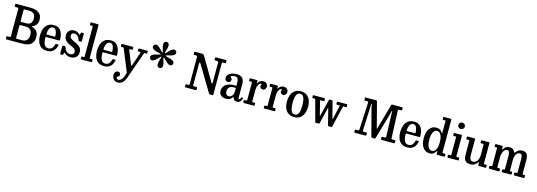

<svg xmlns="http://www.w3.org/2000/svg" viewBox="26 -2219 10912 3905"><g transform="rotate(15 5482.0 -267.0)"><path d="M376 0H47.5Q35 0 30.8 -3Q26.5 -6 26.5 -18.5V-49.5Q26.5 -60.5 30.5 -63.2Q34.5 -66 45 -66H91Q102 -66 106.8 -69.2Q111.5 -72.5 111.5 -83.5V-664Q111.5 -677.5 107.2 -680.8Q103 -684 89 -684H47Q34 -684 30.2 -686.8Q26.5 -689.5 26.5 -702V-732.5Q26.5 -743.5 30.2 -746.8Q34 -750 44 -750H349Q458.5 -750 523.2 -704.2Q588 -658.5 588 -561.5Q588 -489.5 557.5 -451.5Q527 -413.5 479 -397.5Q467.5 -393.5 468 -389.2Q468.5 -385 478.5 -382.5Q539.5 -366.5 577 -324.8Q614.5 -283 614.5 -202.5Q614.5 -127.5 584 -83.2Q553.5 -39 499.5 -19.5Q445.5 0 376 0ZM240 -420.5H345Q403.5 -420.5 436 -451.8Q468.5 -483 468.5 -553Q468.5 -623 434 -653.5Q399.5 -684 341 -684H240.5Q228.5 -684 225.5 -679.2Q222.5 -674.5 222.5 -662V-442Q222.5 -426.5 225.8 -423.5Q229 -420.5 240 -420.5ZM356 -66Q416 -66 451.8 -103.8Q487.5 -141.5 487.5 -211.5Q487.5 -281.5 452.8 -318Q418 -354.5 356 -354.5H246.5Q231 -354.5 226.8 -349.2Q222.5 -344 222.5 -328V-86.5Q222.5 -73.5 227.2 -69.8Q232 -66 245.5 -66Z M678 -250Q678 -330 700.8 -393.8Q723.5 -457.5 772.5 -494.5Q821.5 -531.5 900.5 -531.5Q959.5 -531.5 997.8 -508.2Q1036 -485 1057.2 -446.8Q1078.5 -408.5 1087.2 -362.5Q1096 -316.5 1096 -271Q1096 -261 1092.2 -258.5Q1088.5 -256 1078 -256H811Q795.5 -256 795.5 -241.5Q795.5 -189 805.2 -144.2Q815 -99.5 839 -72.2Q863 -45 907 -45Q959.5 -45 987.8 -79Q1016 -113 1027.5 -161Q1028.5 -166.5 1031.2 -169.8Q1034 -173 1041.5 -173H1082.5Q1090.5 -173 1092.2 -170.5Q1094 -168 1093.5 -162Q1084 -113 1061.2 -73.8Q1038.5 -34.5 997.8 -11.5Q957 11.5 894 11.5Q815.5 11.5 768.2 -24.8Q721 -61 699.5 -120.5Q678 -180 678 -250ZM811.5 -307.5H969.5Q979.5 -307.5 981.8 -309Q984 -310.5 984 -316.5Q984 -340.5 980 -368.8Q976 -397 966.5 -422.2Q957 -447.5 940.5 -463.5Q924 -479.5 898.5 -479.5Q861.5 -479.5 839.5 -455.5Q817.5 -431.5 807.8 -395Q798 -358.5 797.5 -321Q797.5 -313 799.8 -310.2Q802 -307.5 811.5 -307.5Z M1464 -362Q1446 -417 1415.2 -445.2Q1384.5 -473.5 1345.5 -473.5Q1317 -473.5 1299.8 -458.5Q1282.5 -443.5 1282.5 -414.5Q1282.5 -385 1301.8 -365Q1321 -345 1351.2 -330Q1381.5 -315 1415.5 -299.8Q1449.5 -284.5 1479.8 -264Q1510 -243.5 1529.2 -213.2Q1548.5 -183 1548.5 -137.5Q1548.5 -61 1504 -23.8Q1459.5 13.5 1393 13.5Q1350 13.5 1318.5 -1.5Q1287 -16.5 1265.5 -38.5Q1251.5 -52.5 1245.5 -35.5L1233.5 -2Q1228.5 10 1214.5 10H1184.5Q1172 10 1172 -4V-161.5Q1172 -170.5 1174.5 -173.8Q1177 -177 1185.5 -177H1222.5Q1231 -177 1234 -173.5Q1237 -170 1239 -163.5Q1277 -45.5 1369 -45.5Q1405.5 -45.5 1425.8 -63.2Q1446 -81 1446 -113Q1446 -143.5 1427.2 -163.2Q1408.5 -183 1379 -197.5Q1349.5 -212 1316.2 -226.5Q1283 -241 1253.5 -261.5Q1224 -282 1205.2 -313.2Q1186.5 -344.5 1186.5 -392.5Q1186.5 -458.5 1227 -496Q1267.5 -533.5 1327 -533.5Q1367.5 -533.5 1396 -518Q1424.5 -502.5 1441.5 -482.5Q1448 -474 1450.5 -472.8Q1453 -471.5 1457.5 -484.5L1469.5 -519Q1472 -525.5 1475.2 -527.8Q1478.5 -530 1488.5 -530H1517.5Q1530.5 -530 1530.5 -516V-360Q1530.5 -352 1527.8 -349.5Q1525 -347 1516.5 -347H1481.5Q1470.5 -347 1468.5 -350.8Q1466.5 -354.5 1464 -362Z M1651.5 -718H1618Q1602.5 -718 1602.5 -740.5V-762.5Q1602.5 -775 1608 -777.5Q1613.5 -780 1625 -780H1750.5Q1765 -780 1769.8 -777.2Q1774.5 -774.5 1774.5 -760V-84.5Q1774.5 -71 1775.5 -66.5Q1776.5 -62 1788.5 -62H1825.5Q1839.5 -62 1839.5 -48.5V-21Q1839.5 -6 1834.2 -3Q1829 0 1815 0H1622Q1611 0 1606.8 -3Q1602.5 -6 1602.5 -18V-44.5Q1602.5 -54 1604.5 -58Q1606.5 -62 1616 -62H1655Q1664 -62 1665.8 -64.8Q1667.5 -67.5 1667.5 -81V-699.5Q1667.5 -711.5 1664 -714.8Q1660.5 -718 1651.5 -718Z M1878.5 -250Q1878.5 -330 1901.2 -393.8Q1924 -457.5 1973 -494.5Q2022 -531.5 2101 -531.5Q2160 -531.5 2198.2 -508.2Q2236.5 -485 2257.8 -446.8Q2279 -408.5 2287.8 -362.5Q2296.5 -316.5 2296.5 -271Q2296.5 -261 2292.8 -258.5Q2289 -256 2278.5 -256H2011.5Q1996 -256 1996 -241.5Q1996 -189 2005.8 -144.2Q2015.5 -99.5 2039.5 -72.2Q2063.5 -45 2107.5 -45Q2160 -45 2188.2 -79Q2216.5 -113 2228 -161Q2229 -166.5 2231.8 -169.8Q2234.5 -173 2242 -173H2283Q2291 -173 2292.8 -170.5Q2294.5 -168 2294 -162Q2284.5 -113 2261.8 -73.8Q2239 -34.5 2198.2 -11.5Q2157.5 11.5 2094.5 11.5Q2016 11.5 1968.8 -24.8Q1921.5 -61 1900 -120.5Q1878.5 -180 1878.5 -250ZM2012 -307.5H2170Q2180 -307.5 2182.2 -309Q2184.5 -310.5 2184.5 -316.5Q2184.5 -340.5 2180.5 -368.8Q2176.5 -397 2167 -422.2Q2157.5 -447.5 2141 -463.5Q2124.5 -479.5 2099 -479.5Q2062 -479.5 2040 -455.5Q2018 -431.5 2008.2 -395Q1998.5 -358.5 1998 -321Q1998 -313 2000.2 -310.2Q2002.5 -307.5 2012 -307.5Z M2330.5 131Q2330.5 90 2352 67.2Q2373.5 44.5 2401.5 44.5Q2426.5 44.5 2441.8 58.8Q2457 73 2457 99.5Q2457 118 2449.2 127.2Q2441.5 136.5 2431.2 141Q2421 145.5 2413.2 150Q2405.5 154.5 2405.5 163Q2405.5 179 2418 191.2Q2430.5 203.5 2452.5 203.5Q2481 203.5 2511 176.5Q2541 149.5 2565.5 75.5L2574.5 47Q2580.5 31.5 2579.8 22.2Q2579 13 2572 -2L2392.5 -440.5Q2387.5 -451 2384.2 -454.5Q2381 -458 2366 -458H2343.5Q2332.5 -458 2329 -461.2Q2325.5 -464.5 2325.5 -475V-509.5Q2325.5 -520 2339.5 -520H2557Q2569 -520 2572.5 -516Q2576 -512 2576 -499.5V-481Q2576 -466 2572.5 -462Q2569 -458 2554.5 -458H2524.5Q2509.5 -458 2506 -455.5Q2502.5 -453 2507.5 -443L2615.5 -172Q2622.5 -155.5 2626.5 -146.5Q2630.5 -137.5 2633.5 -137.5Q2637.5 -137.5 2641 -146.8Q2644.5 -156 2651.5 -173.5L2742 -441Q2746 -451.5 2743.5 -454.8Q2741 -458 2725 -458H2699.5Q2689 -458 2686 -462Q2683 -466 2683 -476V-499.5Q2683 -512.5 2687.2 -516.2Q2691.5 -520 2703.5 -520H2863Q2872 -520 2875.8 -517.8Q2879.5 -515.5 2879.5 -507.5V-478.5Q2879.5 -467.5 2877 -462.8Q2874.5 -458 2863 -458H2839Q2822 -458 2819 -452.8Q2816 -447.5 2811 -435.5L2618 110.5Q2587.5 195 2545.8 227.8Q2504 260.5 2452.5 260.5Q2393 260.5 2361.8 222.5Q2330.5 184.5 2330.5 131Z M2962 -382.5Q2949.5 -404 2955.8 -426.2Q2962 -448.5 2989 -464Q3025.5 -485 3066.2 -493Q3107 -501 3145 -515Q3155 -518.5 3155.5 -520Q3156 -521.5 3145.5 -525.5Q3108 -539.5 3067 -547.5Q3026 -555.5 2989.5 -576.5Q2962.5 -592 2956.5 -614Q2950.5 -636 2962.5 -657.5Q2975 -679 2997.2 -684.8Q3019.5 -690.5 3046.5 -675Q3084 -653.5 3110.5 -622.8Q3137 -592 3167.5 -566.5Q3175 -560.5 3177.8 -559Q3180.5 -557.5 3178 -571Q3171.5 -610.5 3158 -648Q3144.5 -685.5 3144.5 -730.5Q3144.5 -761 3160.5 -777.5Q3176.5 -794 3201.5 -794Q3226.5 -794 3242.5 -777.5Q3258.5 -761 3258.5 -730.5Q3258.5 -686 3245 -648.2Q3231.5 -610.5 3224.5 -570.5Q3222 -554.5 3226 -557.8Q3230 -561 3237.5 -567.5Q3268 -593 3293.5 -622.5Q3319 -652 3355.5 -673Q3382 -688.5 3404.2 -683Q3426.5 -677.5 3439 -656Q3451.5 -634.5 3445.2 -612.2Q3439 -590 3412.5 -574.5Q3377 -554 3337.5 -546.2Q3298 -538.5 3260.5 -525Q3249 -521 3246.8 -519.2Q3244.5 -517.5 3257.5 -512.5Q3295.5 -498.5 3335.5 -490.5Q3375.5 -482.5 3411.5 -462Q3438.5 -446.5 3444.5 -424.5Q3450.5 -402.5 3438.5 -381Q3426 -359.5 3403.8 -353.8Q3381.5 -348 3354.5 -363.5Q3317 -385 3290.2 -416Q3263.5 -447 3233 -472.5Q3225 -479 3223 -479.5Q3221 -480 3223 -466Q3230 -426.5 3243.2 -389.5Q3256.5 -352.5 3256.5 -308Q3256.5 -277.5 3240.5 -261Q3224.5 -244.5 3199.5 -244.5Q3174.5 -244.5 3158.5 -261Q3142.5 -277.5 3142.5 -308Q3142.5 -353 3156 -390.8Q3169.5 -428.5 3176.5 -468.5Q3179 -482.5 3176.2 -481.2Q3173.5 -480 3166.5 -474Q3135.5 -448 3109.2 -417.5Q3083 -387 3046 -365.5Q3019 -350 2996.8 -355.5Q2974.5 -361 2962 -382.5Z M3849 -684H3814Q3803 -684 3799.8 -687.5Q3796.5 -691 3796.5 -701.5V-726Q3796.5 -740.5 3799.2 -745.2Q3802 -750 3816.5 -750H3951Q3980 -750 3987.2 -744.2Q3994.5 -738.5 4006 -723.5L4299 -225.5Q4307 -211.5 4313.8 -213Q4320.5 -214.5 4320.5 -245V-661Q4320.5 -676.5 4315.8 -680.2Q4311 -684 4296 -684H4269Q4257 -684 4246.2 -685.8Q4235.5 -687.5 4235.5 -701V-722Q4235.5 -737.5 4240.2 -743.8Q4245 -750 4260.5 -750H4451.5Q4461 -750 4468.2 -748Q4475.5 -746 4475.5 -735V-707Q4475.5 -693 4473 -688.5Q4470.5 -684 4460 -684H4419Q4403.5 -684 4399.5 -679.2Q4395.5 -674.5 4395.5 -658.5V-11.5Q4395.5 -2 4393.2 4.2Q4391 10.5 4380 10.5H4336.5Q4323.5 10.5 4317.5 7Q4311.5 3.5 4305.5 -3.5L3977 -551Q3968 -566.5 3959.5 -562.5Q3951 -558.5 3951 -522V-88.5Q3951 -74 3954.8 -70Q3958.5 -66 3973.5 -66H4024Q4035.5 -66 4038.2 -61.5Q4041 -57 4041 -46V-20.5Q4041 -6.5 4036 -3.2Q4031 0 4018 0H3819Q3805 0 3800.8 -3.2Q3796.5 -6.5 3796.5 -20.5V-46.5Q3796.5 -60.5 3802.2 -63.2Q3808 -66 3820.5 -66H3849Q3867 -66 3871.8 -70.5Q3876.5 -75 3876.5 -92V-659Q3876.5 -676.5 3871.5 -680.2Q3866.5 -684 3849 -684Z M4516.5 -123.5Q4516.5 -172 4543 -211.5Q4569.5 -251 4622.2 -274.8Q4675 -298.5 4754.5 -298.5H4790Q4798.5 -298.5 4800.8 -300.5Q4803 -302.5 4803 -311.5V-364.5Q4803 -413 4787.2 -446Q4771.5 -479 4720.5 -479Q4690.5 -479 4666 -469Q4641.5 -459 4641.5 -445.5Q4641.5 -437 4650 -432.2Q4658.5 -427.5 4666.8 -419.2Q4675 -411 4675 -391Q4675 -364 4658 -347Q4641 -330 4613.5 -330Q4587 -330 4567.2 -347.2Q4547.5 -364.5 4547.5 -399Q4547.5 -437.5 4573.2 -467Q4599 -496.5 4643 -513.5Q4687 -530.5 4742.5 -530.5Q4809.5 -530.5 4845.5 -508.2Q4881.5 -486 4895.5 -449Q4909.5 -412 4909.5 -368.5V-78.5Q4909.5 -48 4928 -48Q4937.5 -48 4945.8 -61.5Q4954 -75 4961 -96.5Q4963.5 -105.5 4973 -102.5L4993.5 -94Q5000.5 -91.5 4998 -82Q4989 -46 4965 -18Q4941 10 4898.5 10H4898Q4863.5 10 4845.5 -1.2Q4827.5 -12.5 4820 -28.2Q4812.5 -44 4808.5 -57Q4803.5 -74.5 4794 -57Q4787 -45.5 4773 -29.8Q4759 -14 4733 -2Q4707 10 4663 10Q4595 10 4555.8 -25Q4516.5 -60 4516.5 -123.5ZM4634.5 -140Q4634.5 -93 4655.8 -73.2Q4677 -53.5 4706.5 -53.5Q4746.5 -53.5 4775 -89.2Q4803.5 -125 4803.5 -189.5V-245Q4803.5 -255 4793.5 -255H4758.5Q4697 -255 4665.8 -224.5Q4634.5 -194 4634.5 -140Z M5090 -438.5Q5090 -450.5 5087 -454.2Q5084 -458 5072 -458H5040.5Q5029.5 -458 5027.2 -461.8Q5025 -465.5 5025 -476.5V-502Q5025 -513 5028 -516.5Q5031 -520 5041.5 -520H5172Q5181 -520 5185.5 -517.5Q5190 -515 5190 -505.5V-471.5Q5190 -458.5 5192.5 -457.2Q5195 -456 5202 -467.5Q5219 -496 5245 -513.8Q5271 -531.5 5310 -531.5Q5348 -531.5 5377 -507.5Q5406 -483.5 5406 -441.5Q5406 -411 5387.5 -388.5Q5369 -366 5337.5 -366Q5309 -366 5292.5 -381.5Q5276 -397 5276 -421Q5276 -438 5282.8 -444.2Q5289.5 -450.5 5289.5 -457.5Q5289.5 -468 5272 -468Q5242.5 -468 5219.8 -424Q5197 -380 5197 -304V-82Q5197 -70.5 5199.2 -66.2Q5201.5 -62 5213.5 -62H5251Q5260 -62 5262 -58.2Q5264 -54.5 5264 -45V-16Q5264 -7 5261.8 -3.5Q5259.5 0 5250.5 0H5040Q5032.5 0 5028.8 -1.8Q5025 -3.5 5025 -11V-48Q5025 -62 5039.5 -62H5069.5Q5081 -62 5085.5 -65.2Q5090 -68.5 5090 -79.5Z M5520.5 -438.5Q5520.5 -450.5 5517.5 -454.2Q5514.5 -458 5502.5 -458H5471Q5460 -458 5457.8 -461.8Q5455.5 -465.5 5455.5 -476.5V-502Q5455.5 -513 5458.5 -516.5Q5461.5 -520 5472 -520H5602.5Q5611.5 -520 5616 -517.5Q5620.5 -515 5620.5 -505.5V-471.5Q5620.5 -458.5 5623 -457.2Q5625.5 -456 5632.5 -467.5Q5649.5 -496 5675.5 -513.8Q5701.5 -531.5 5740.5 -531.5Q5778.5 -531.5 5807.5 -507.5Q5836.5 -483.5 5836.5 -441.5Q5836.5 -411 5818 -388.5Q5799.5 -366 5768 -366Q5739.5 -366 5723 -381.5Q5706.5 -397 5706.5 -421Q5706.5 -438 5713.2 -444.2Q5720 -450.5 5720 -457.5Q5720 -468 5702.5 -468Q5673 -468 5650.2 -424Q5627.5 -380 5627.5 -304V-82Q5627.5 -70.5 5629.8 -66.2Q5632 -62 5644 -62H5681.5Q5690.5 -62 5692.5 -58.2Q5694.5 -54.5 5694.5 -45V-16Q5694.5 -7 5692.2 -3.5Q5690 0 5681 0H5470.5Q5463 0 5459.2 -1.8Q5455.5 -3.5 5455.5 -11V-48Q5455.5 -62 5470 -62H5500Q5511.5 -62 5516 -65.2Q5520.5 -68.5 5520.5 -79.5Z M5877 -249.5Q5877 -329.5 5900.5 -393.2Q5924 -457 5973 -494.2Q6022 -531.5 6099.5 -531.5Q6176.5 -531.5 6225.8 -495.2Q6275 -459 6298.5 -399.5Q6322 -340 6322 -270Q6322 -190 6298.5 -126.2Q6275 -62.5 6225.8 -25.5Q6176.5 11.5 6099.5 11.5Q6022 11.5 5973 -24.5Q5924 -60.5 5900.5 -120Q5877 -179.5 5877 -249.5ZM5996.5 -270Q5996.5 -207.5 6004.8 -155.5Q6013 -103.5 6035 -72.5Q6057 -41.5 6099.5 -41.5Q6141.5 -41.5 6163.8 -71.8Q6186 -102 6194 -149.8Q6202 -197.5 6202 -250Q6202 -312.5 6194 -364.5Q6186 -416.5 6163.8 -447.5Q6141.5 -478.5 6099.5 -478.5Q6057 -478.5 6035 -448.2Q6013 -418 6004.8 -370.2Q5996.5 -322.5 5996.5 -270Z M6611 -168.5 6694 -508Q6695.5 -516 6700.2 -518Q6705 -520 6715 -520H6747.5Q6759 -520 6763.8 -518Q6768.5 -516 6771.5 -508L6859 -167Q6862 -159 6863 -155Q6864 -151 6866.5 -151Q6869.5 -151 6870.2 -155.8Q6871 -160.5 6873 -167L6936.5 -443Q6940 -458 6925.5 -458H6878.5Q6869.5 -458 6866 -460.2Q6862.5 -462.5 6862.5 -471.5V-506Q6862.5 -520 6874.5 -520H7068.5Q7077 -520 7079 -516.5Q7081 -513 7081 -504V-472Q7081 -463.5 7078 -460.8Q7075 -458 7066 -458H7020.5Q7011.5 -458 7009 -456Q7006.5 -454 7003.5 -444L6899.5 -5Q6897 4 6893.2 7.2Q6889.5 10.5 6877 10.5H6833Q6821.5 10.5 6817.2 8Q6813 5.5 6810.5 -3L6729.5 -327Q6724.5 -343.5 6721.5 -343.5Q6717.5 -343.5 6713.5 -328L6635 -5Q6632.5 4.5 6628.5 7.5Q6624.5 10.5 6612 10.5H6568.5Q6556 10.5 6550.5 8.8Q6545 7 6542 -3L6423.5 -447Q6420 -458 6406.5 -458H6365.5Q6359 -458 6357.5 -461.5Q6356 -465 6356 -471.5V-506.5Q6356 -513.5 6357.8 -516.8Q6359.5 -520 6366.5 -520H6596.5Q6606 -520 6608.8 -516.8Q6611.5 -513.5 6611.5 -503.5V-477.5Q6611.5 -466.5 6609.5 -462.2Q6607.5 -458 6596.5 -458H6539.5Q6522.5 -458 6524.5 -447.5L6594 -168.5Q6596 -162 6597 -157Q6598 -152 6602 -152Q6606.5 -152 6607.8 -156.5Q6609 -161 6611 -168.5Z M7459 -684H7410Q7398.5 -684 7395.2 -686.5Q7392 -689 7392 -700V-733Q7392 -745.5 7397.2 -747.8Q7402.5 -750 7414 -750H7621.5Q7640 -750 7642.2 -743.8Q7644.5 -737.5 7648.5 -724.5L7776 -234.5Q7780.5 -218.5 7782.2 -207.2Q7784 -196 7788.5 -196Q7792.5 -196 7794.8 -203.5Q7797 -211 7801 -225.5L7944 -732.5Q7947.5 -743 7950 -746.5Q7952.5 -750 7967 -750H8165Q8177 -750 8181.2 -747.2Q8185.5 -744.5 8185.5 -731.5V-709Q8185.5 -692.5 8182 -688.2Q8178.5 -684 8162.5 -684H8124.5Q8110 -684 8106.8 -677.2Q8103.5 -670.5 8104 -657.5L8126.5 -87Q8127 -74.5 8130.2 -70.2Q8133.5 -66 8147 -66H8196Q8210 -66 8212.5 -63.5Q8215 -61 8215 -47V-22Q8215 -8.5 8212 -4.2Q8209 0 8196 0H7947.5Q7935 0 7929.2 -3.5Q7923.5 -7 7923.5 -20V-42.5Q7923.5 -57 7926.5 -61.5Q7929.5 -66 7944.5 -66H7994Q8007.5 -66 8011 -70.8Q8014.5 -75.5 8014.5 -88L7998.5 -534.5Q7998 -550.5 7998.5 -571.8Q7999 -593 7998.8 -609.2Q7998.5 -625.5 7995 -625.5Q7989.5 -625.5 7984.8 -612.2Q7980 -599 7976 -580.5Q7972 -562 7968.5 -546L7813 -8.5Q7809.5 1.5 7805 6Q7800.5 10.5 7786.5 10.5H7753Q7734.5 10.5 7729.2 3.8Q7724 -3 7720 -16L7569.5 -590Q7567 -602 7565.8 -618.8Q7564.5 -635.5 7562 -648.5Q7559.5 -661.5 7553 -661.5Q7550 -661.5 7548.8 -652Q7547.5 -642.5 7546 -617.5L7524.5 -99Q7524 -79 7529.5 -72.5Q7535 -66 7556.5 -66H7593Q7607.5 -66 7611.8 -62.5Q7616 -59 7616 -44V-21Q7616 -7 7609.8 -3.5Q7603.5 0 7589.5 0H7383.5Q7369.5 0 7365.2 -3.5Q7361 -7 7361 -21V-45.5Q7361 -59 7364.8 -62.5Q7368.5 -66 7381.5 -66H7426.5Q7440.5 -66 7445.2 -72.2Q7450 -78.5 7450.5 -90.5L7478 -664Q7478.5 -675 7474.8 -679.5Q7471 -684 7459 -684Z M8263.5 -250Q8263.5 -330 8286.2 -393.8Q8309 -457.5 8358 -494.5Q8407 -531.5 8486 -531.5Q8545 -531.5 8583.2 -508.2Q8621.5 -485 8642.8 -446.8Q8664 -408.5 8672.8 -362.5Q8681.5 -316.5 8681.5 -271Q8681.5 -261 8677.8 -258.5Q8674 -256 8663.5 -256H8396.5Q8381 -256 8381 -241.5Q8381 -189 8390.8 -144.2Q8400.5 -99.5 8424.5 -72.2Q8448.5 -45 8492.5 -45Q8545 -45 8573.2 -79Q8601.5 -113 8613 -161Q8614 -166.5 8616.8 -169.8Q8619.5 -173 8627 -173H8668Q8676 -173 8677.8 -170.5Q8679.5 -168 8679 -162Q8669.5 -113 8646.8 -73.8Q8624 -34.5 8583.2 -11.5Q8542.5 11.5 8479.5 11.5Q8401 11.5 8353.8 -24.8Q8306.5 -61 8285 -120.5Q8263.5 -180 8263.5 -250ZM8397 -307.5H8555Q8565 -307.5 8567.2 -309Q8569.5 -310.5 8569.5 -316.5Q8569.5 -340.5 8565.5 -368.8Q8561.5 -397 8552 -422.2Q8542.5 -447.5 8526 -463.5Q8509.5 -479.5 8484 -479.5Q8447 -479.5 8425 -455.5Q8403 -431.5 8393.2 -395Q8383.5 -358.5 8383 -321Q8383 -313 8385.2 -310.2Q8387.5 -307.5 8397 -307.5Z M8758 -260Q8758 -388.5 8811.5 -459.5Q8865 -530.5 8953.5 -530.5Q9002 -530.5 9035 -508.2Q9068 -486 9087 -450.5Q9092 -440.5 9094 -442.8Q9096 -445 9096 -465V-704.5Q9096 -714 9093 -716Q9090 -718 9080.5 -718H9041Q9034.5 -718 9032.8 -721Q9031 -724 9031 -731V-769Q9031 -780 9044 -780H9183.5Q9193 -780 9198 -777.5Q9203 -775 9203 -765V-79Q9203 -67.5 9206 -64.8Q9209 -62 9221 -62H9252.5Q9261.5 -62 9264.8 -60Q9268 -58 9268 -48.5V-15Q9268 -5 9265.8 -2.5Q9263.5 0 9254 0H9113Q9102 0 9099 -3.5Q9096 -7 9096 -18V-60.5Q9096 -73 9092.5 -76.2Q9089 -79.5 9083 -68.5Q9062 -32 9031.8 -10.2Q9001.5 11.5 8954.5 11.5Q8864 11.5 8811 -60Q8758 -131.5 8758 -260ZM8875 -260Q8875 -161.5 8903.8 -106Q8932.5 -50.5 8984 -50.5Q9036.5 -50.5 9066.2 -106Q9096 -161.5 9096 -260Q9096 -358.5 9066.2 -414Q9036.5 -469.5 8984 -469.5Q8934.5 -469.5 8904.8 -414Q8875 -358.5 8875 -260Z M9368.5 -698.5Q9368.5 -727 9388.5 -746Q9408.5 -765 9437 -765Q9465 -765 9485.2 -746Q9505.5 -727 9505.5 -698.5Q9505.5 -670 9485.2 -651.2Q9465 -632.5 9437 -632.5Q9408.5 -632.5 9388.5 -651.2Q9368.5 -670 9368.5 -698.5ZM9377 -458H9334.5Q9327 -458 9325.2 -460.2Q9323.5 -462.5 9323.5 -469.5V-507Q9323.5 -520 9336 -520H9485.5Q9495.5 -520 9495.5 -509.5V-74Q9495.5 -62 9506 -62H9548Q9555.5 -62 9558 -60.5Q9560.5 -59 9560.5 -51.5V-12.5Q9560.5 -5 9558.8 -2.5Q9557 0 9549.5 0H9338.5Q9330 0 9326.8 -2Q9323.5 -4 9323.5 -12V-47Q9323.5 -57 9327 -59.5Q9330.5 -62 9339.5 -62H9377Q9385 -62 9386.8 -64.8Q9388.5 -67.5 9388.5 -75.5V-446Q9388.5 -458 9377 -458Z M9667 -157.5V-438Q9667 -450.5 9663.5 -454.2Q9660 -458 9649.5 -458H9616.5Q9606.5 -458 9603 -460.8Q9599.5 -463.5 9599.5 -474V-499.5Q9599.5 -513 9602.8 -516.5Q9606 -520 9619.5 -520H9754.5Q9765.5 -520 9769 -516.8Q9772.5 -513.5 9772.5 -503.5V-166.5Q9772.5 -113 9789.5 -83.2Q9806.5 -53.5 9846.5 -53.5Q9882 -53.5 9909.5 -76Q9937 -98.5 9952.8 -136.2Q9968.5 -174 9968.5 -220V-440.5Q9968.5 -451 9965.5 -454.5Q9962.5 -458 9955 -458H9912.5Q9904.5 -458 9901.8 -460.5Q9899 -463 9899 -473.5V-506Q9899 -515 9901.2 -517.5Q9903.5 -520 9911.5 -520H10060.5Q10071 -520 10073 -517Q10075 -514 10075 -503.5V-80.5Q10075 -68 10078.2 -65Q10081.5 -62 10092 -62H10125Q10133.5 -62 10136.8 -58.8Q10140 -55.5 10140 -44.5V-20Q10140 -8 10137 -4Q10134 0 10122.5 0H9995.5Q9982.5 0 9977.2 -4.5Q9972 -9 9972 -24V-64.5Q9972 -79 9969.5 -81.8Q9967 -84.5 9959 -72Q9938.5 -38.5 9902.2 -13.5Q9866 11.5 9812.5 11.5Q9755 11.5 9723.2 -8.5Q9691.5 -28.5 9679.2 -66.2Q9667 -104 9667 -157.5Z M10194.5 -15.5V-49.5Q10194.5 -62 10208 -62H10233Q10244 -62 10247.5 -65.2Q10251 -68.5 10251 -81V-441Q10251 -452.5 10247.5 -455.2Q10244 -458 10234 -458H10213Q10202 -458 10198.2 -461Q10194.5 -464 10194.5 -476.5V-498.5Q10194.5 -512 10198 -516Q10201.5 -520 10214.5 -520H10334.5Q10345.5 -520 10350.2 -517.2Q10355 -514.5 10355 -503V-473.5Q10355 -441 10359.2 -443Q10363.5 -445 10372.5 -459.5Q10392.5 -491 10423 -511.2Q10453.5 -531.5 10497.5 -531.5Q10542.5 -531.5 10567.5 -512Q10592.5 -492.5 10607.5 -459Q10613.5 -445 10618.2 -447Q10623 -449 10629.5 -458Q10653.5 -489.5 10684.8 -510.5Q10716 -531.5 10760.5 -531.5Q10831 -531.5 10860 -490.5Q10889 -449.5 10889 -369V-83.5Q10889 -70 10892.2 -66Q10895.5 -62 10908 -62H10934Q10946.5 -62 10946.5 -47V-23Q10946.5 -7.5 10942.2 -3.8Q10938 0 10923.5 0H10744.5Q10730 0 10724.8 -3.2Q10719.5 -6.5 10719.5 -22V-42.5Q10719.5 -54 10722.5 -58Q10725.5 -62 10736.5 -62H10761Q10774.5 -62 10778.5 -65.2Q10782.5 -68.5 10782.5 -82V-357.5Q10782.5 -410 10771.2 -436.5Q10760 -463 10728 -463Q10675.5 -463 10649.5 -412.2Q10623.5 -361.5 10623.5 -286V-81.5Q10623.5 -68 10628.2 -65Q10633 -62 10641.5 -62H10659.5Q10667 -62 10671.5 -59.5Q10676 -57 10676 -45.5V-20.5Q10676 -8 10672.8 -4Q10669.5 0 10656 0H10484Q10473 0 10469 -3Q10465 -6 10465 -17.5V-40Q10465 -54 10468.8 -58Q10472.5 -62 10482.5 -62H10500.5Q10510.5 -62 10513.5 -65.5Q10516.5 -69 10516.5 -82V-357.5Q10516.5 -410 10504.5 -436.5Q10492.5 -463 10462 -463Q10432.5 -463 10409 -439.8Q10385.5 -416.5 10371.5 -376.5Q10357.5 -336.5 10357.5 -286V-83Q10357.5 -68 10360 -65Q10362.5 -62 10377.5 -62H10403.5Q10414 -62 10417.5 -59Q10421 -56 10421 -45V-18.5Q10421 -10.5 10418.8 -5.2Q10416.5 0 10408 0H10210Q10201 0 10197.8 -3Q10194.5 -6 10194.5 -15.5Z"/></g></svg>

Font: Besley* Narrow Medium
Style: Regular
Weight: 500
Width: 4
Designer: Owen Earl
Foundry: indestructible type*
Version: Version 3.000; ttfautohint (v1.8.3)